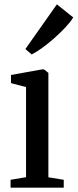

<svg xmlns="http://www.w3.org/2000/svg" viewBox="-20 -861 356 881"><path d="M28.5 0V-36L99.5 -48V-461.5L30.5 -479.5V-517L172 -542.5H182L202 -526.5V-47.5L272.5 -36V0ZM125 -611.5 96.5 -636 241 -841 316 -781Q304.5 -761.5 281.2 -736.5Q258 -711.5 229.8 -686.5Q201.5 -661.5 174 -641.5Q146.5 -621.5 126 -611.5Z"/></svg>

Font: Merriweather 72pt
Style: Regular
Weight: 400
Version: Version 2.100